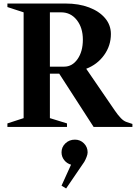

<svg xmlns="http://www.w3.org/2000/svg" viewBox="-20 -720 771 1089"><path d="M22 0V-20L114 -50V-650L22 -680V-700H352Q427 -700 485 -678Q543 -656 576 -617Q609 -578 609 -527Q609 -461 570.5 -407.5Q532 -354 469 -330L632 -92Q649 -67 665.5 -50Q682 -33 698 -28L731 -17V0H511L316 -302H263V-50L360 -20V0ZM327 -650H263V-342H344Q390 -342 420 -385Q450 -428 450 -495Q450 -563 415.5 -606.5Q381 -650 327 -650ZM355 349 329 333 383 214Q360 208 344.5 188.5Q329 169 329 144Q329 114 351 93Q373 72 405 72Q435 72 456 93Q477 114 477 144Q477 155 471 170.5Q465 186 458 198Z"/></svg>

Font: Wittgenstein
Style: Bold
Weight: 700
Designer: Jörg Drees
Foundry: Jörg Drees
Version: Version 1.303; ttfautohint (v1.8.4.7-5d5b)